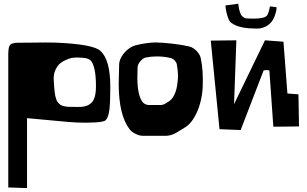

<svg xmlns="http://www.w3.org/2000/svg" viewBox="-20 -694 1628 1019"><path d="M348.6 -127Q404.8 -126 413.6 -127Q460.4 -131.3 477.1 -165Q489.3 -189.9 489.3 -234.4Q489.3 -293 481.4 -326.7Q473.6 -360.4 461.4 -372.3Q449.2 -384.3 428.7 -386.2Q410.6 -388.7 389.6 -388.7Q380.4 -388.7 368.7 -387.7Q364.3 -387.2 356.9 -385.7Q349.6 -384.3 331.1 -376.5Q312.5 -368.7 298.6 -357.2Q284.7 -345.7 274.2 -323Q263.7 -300.3 265.1 -271Q266.1 -250.5 267.1 -238.3Q268.1 -226.1 269.5 -210.9Q271 -195.8 272.9 -187.3Q274.9 -178.7 278.1 -168.5Q281.2 -158.2 285.6 -152.8Q290 -147.5 295.9 -141.6Q301.8 -135.7 309.3 -133.3Q316.9 -130.9 326.7 -128.9Q336.4 -127 348.6 -127ZM512.7 -424.3Q565.4 -377 565.4 -233.9Q565.4 -152.8 560.8 -113.3Q556.2 -73.7 542 -57.1Q533.2 -46.9 482.9 -44.2Q432.6 -41.5 386.7 -43.9L341.3 -46.9L123.5 -66.9V304.2L23.9 300.8V-384.3Q23.9 -402.3 23.9 -410.2Q23.9 -418 25.1 -429.4Q26.4 -440.9 27.6 -444.6Q28.8 -448.2 32.7 -454.3Q36.6 -460.4 40.8 -461.7Q44.9 -462.9 53.5 -464.8Q62 -466.8 70.8 -467Q79.6 -467.3 93.8 -467.3Q114.7 -467.3 157.2 -467.8Q199.7 -468.3 221.7 -468.5Q243.7 -468.8 275.4 -467.8Q474.1 -459.5 512.7 -424.3Z M898.9 -179.2Q914.1 -203.6 919.9 -239.3Q925.8 -274.9 924.3 -301.8Q922.9 -328.6 918.5 -352.1Q916.5 -362.8 908 -372.3Q899.4 -381.8 889.2 -385.3Q851.1 -394.5 815.9 -394.5H810.1Q780.8 -394.5 751 -388.2Q737.3 -383.3 725.6 -369.9Q713.9 -356.4 710.9 -342.3Q710 -337.4 710 -333.5V-333L709 -279.8Q709.5 -189.5 736.3 -152.8Q741.2 -146 750.7 -141.4Q760.3 -136.7 769 -136.7H770.5H829.6H831.1Q845.7 -136.7 856.9 -144L881.3 -159.2Q892.1 -168 898.9 -179.2ZM1045.4 -385.3Q1052.2 -354.5 1054.9 -317.1Q1057.6 -279.8 1055.9 -234.1Q1054.2 -188.5 1041 -141.8Q1027.8 -95.2 1003.9 -59.6Q988.8 -37.1 967.8 -21.5L917.5 9.3Q891.1 25.9 860.4 26.9H737.8Q719.7 26.4 699 16.1Q678.2 5.9 667.5 -8.3Q610.4 -83 609.9 -249L612.3 -350.1Q612.3 -357.9 614.3 -366.7Q621.1 -395 645.8 -420.2Q670.4 -445.3 698.2 -453.1Q753.4 -467.3 803.7 -468.8Q842.3 -468.3 895.3 -462.2Q948.2 -456.1 984.9 -447.3Q1005.4 -441.9 1023.2 -423.8Q1041 -405.8 1045.4 -385.3Z M1378.9 -319.8 1257.3 -3.9 1145 -8.3 1098.6 -478.5 1234.4 -480 1222.2 -141.1 1386.2 -480 1484.4 -472.7 1505.4 -197.8 1564 -193.4 1566.9 -22.9 1430.7 -21.5 1409.7 -319.3Q1409.2 -321.8 1394.5 -321.8Q1379.9 -321.8 1378.9 -319.8ZM1176.3 -665 1244.6 -674.3Q1250.5 -621.1 1265.6 -607.9Q1276.9 -598.1 1283 -596.9Q1289.1 -595.7 1323.7 -595.2Q1380.4 -594.7 1396 -610.4Q1400.4 -614.7 1404.5 -627.2Q1408.7 -639.6 1410.6 -649.9L1412.6 -660.2L1447.8 -655.8Q1447.8 -650.4 1446.8 -641.1Q1445.8 -631.8 1438 -609.6Q1430.2 -587.4 1416 -572.3Q1400.9 -556.6 1381.3 -549.3Q1361.8 -542 1342.5 -542.2Q1323.2 -542.5 1300.3 -543.9Q1241.7 -548.3 1208 -572.3Q1196.8 -580.1 1189 -603.3Q1181.2 -626.5 1178.7 -645.5Z"/></svg>

Font: Some Time Later
Style: Regular
Weight: 400
Version: Version 003.300